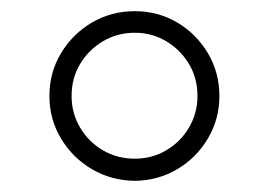

<svg xmlns="http://www.w3.org/2000/svg" viewBox="-20 -756 486 347"><path d="M223.6 -429.2Q181.2 -429.7 146.2 -450.2Q111.3 -470.7 90.3 -505.6Q69.3 -540.5 69.3 -582.5Q69.3 -625 90.3 -659.9Q111.3 -694.8 146.2 -715.3Q181.2 -735.8 223.6 -735.8Q265.6 -735.8 300.3 -715.3Q335 -694.8 355.7 -659.9Q376.5 -625 376.5 -582.5Q376.5 -540.5 355.7 -505.6Q335 -470.7 300.3 -450.2Q265.6 -429.7 223.6 -429.2ZM223.6 -469.2Q254.9 -469.2 280.5 -484.4Q306.2 -499.5 321.5 -525.4Q336.9 -551.3 336.9 -582.5Q336.9 -614.7 321.5 -640.4Q306.2 -666 280.5 -681.4Q254.9 -696.8 223.6 -696.8Q191.9 -696.8 166 -681.4Q140.1 -666 124.8 -640.4Q109.4 -614.7 109.4 -582.5Q109.4 -551.3 124.8 -525.4Q140.1 -499.5 166 -484.4Q191.9 -469.2 223.6 -469.2Z"/></svg>

Font: Inter 17pt ExtraLight
Style: Regular
Weight: 250
Version: Version 4.001;git-66647c0bb